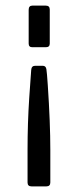

<svg xmlns="http://www.w3.org/2000/svg" viewBox="-20 -663 277 683"><path d="M143 -495H95Q82 -495 82 -508V-628Q82 -643 95 -643H143Q157 -643 157 -629V-508Q157 -495 143 -495ZM105 -429H132Q143 -429 145 -417Q147 -405 150 -360Q159 -225 159 -130V-14Q159 0 145 0H92Q78 0 78 -14V-130Q78 -225 84 -315Q90 -405 91 -414Q92 -429 105 -429Z"/></svg>

Font: Rajdhani Medium
Style: Regular
Weight: 500
Designer: Satya Rajpurohit, Jyotish Sonowal
Foundry: Indian Type Foundry
Version: Version 1.201 February 1, 2022